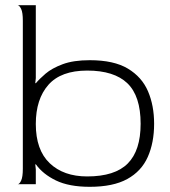

<svg xmlns="http://www.w3.org/2000/svg" viewBox="-20 -710 654 740"><path d="M326 10Q246 10 195.5 -14.5Q145 -39 118 -77L116 -76L118 -57V0H48Q55 0 61.5 -14Q68 -28 68 -60V-630Q68 -662 61.5 -675.5Q55 -689 48 -690H118V-409L116 -390L118 -389Q131 -405 155.5 -426Q180 -447 221.5 -462.5Q263 -478 326 -478Q419 -478 473 -445.5Q527 -413 550.5 -358Q574 -303 574 -233Q574 -160 549.5 -105Q525 -50 470.5 -20Q416 10 326 10ZM316 -30Q423 -30 472.5 -80Q522 -130 522 -233Q522 -340 471 -389Q420 -438 316 -438Q215 -438 166.5 -383Q118 -328 118 -232Q118 -132 171.5 -81Q225 -30 316 -30Z"/></svg>

Font: Red Rose Light
Style: Regular
Weight: 300
Designer: Jaikishan Patel
Version: Version 1.001; ttfautohint (v1.8.3)